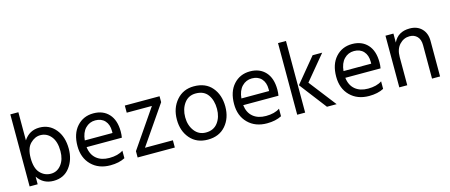

<svg xmlns="http://www.w3.org/2000/svg" viewBox="-46 -1259 4263 1820"><g transform="rotate(-15 2085.5 -349.0)"><path d="M155 0H76V-707H155V-431Q210 -515 309 -515Q405 -515 466 -441.5Q527 -368 527 -249Q527 -142 469.5 -67Q412 8 311 8Q209 8 155 -75ZM155 -257Q155 -156 198.5 -110Q242 -64 304 -64Q365 -64 405 -115Q445 -166 445 -248Q445 -342 403.5 -392.5Q362 -443 299 -443Q245 -443 200 -398Q155 -353 155 -257Z M1013 -26Q954 5 869 5Q754 5 683.5 -65.5Q613 -136 613 -252Q613 -373 676 -443Q739 -513 838 -513Q933 -513 989 -452Q1045 -391 1045 -279Q1045 -247 1040 -220H694Q703 -145 751 -105Q799 -65 877 -65Q962 -65 1013 -100ZM838 -444Q781 -444 741 -403Q701 -362 694 -286H966V-306Q966 -369 932 -406.5Q898 -444 838 -444Z M1501 0H1136V-62L1393 -437H1146V-507H1487V-449L1227 -71H1501Z M2064 -252Q2064 -139 2000 -65Q1936 9 1824 9Q1715 9 1651.5 -64.5Q1588 -138 1588 -250Q1588 -363 1653.5 -438.5Q1719 -514 1824 -514Q1939 -514 2001.5 -440Q2064 -366 2064 -252ZM1670 -251Q1670 -172 1712 -116.5Q1754 -61 1824 -61Q1900 -61 1941 -115.5Q1982 -170 1982 -251Q1982 -335 1943 -389.5Q1904 -444 1824 -444Q1752 -444 1711 -388Q1670 -332 1670 -251Z M2550 -26Q2491 5 2406 5Q2291 5 2220.5 -65.5Q2150 -136 2150 -252Q2150 -373 2213 -443Q2276 -513 2375 -513Q2470 -513 2526 -452Q2582 -391 2582 -279Q2582 -247 2577 -220H2231Q2240 -145 2288 -105Q2336 -65 2414 -65Q2499 -65 2550 -100ZM2375 -444Q2318 -444 2278 -403Q2238 -362 2231 -286H2503V-306Q2503 -369 2469 -406.5Q2435 -444 2375 -444Z M2780 0H2702V-703H2780ZM2883 -266 3089 0H2994L2790 -266L2989 -507H3083Z M3552 -26Q3493 5 3408 5Q3293 5 3222.5 -65.5Q3152 -136 3152 -252Q3152 -373 3215 -443Q3278 -513 3377 -513Q3472 -513 3528 -452Q3584 -391 3584 -279Q3584 -247 3579 -220H3233Q3242 -145 3290 -105Q3338 -65 3416 -65Q3501 -65 3552 -100ZM3377 -444Q3320 -444 3280 -403Q3240 -362 3233 -286H3505V-306Q3505 -369 3471 -406.5Q3437 -444 3377 -444Z M4104 0H4025V-328Q4025 -384 3996.5 -413.5Q3968 -443 3922 -443Q3865 -443 3823.5 -399Q3782 -355 3782 -277V0H3704V-507H3782V-419Q3827 -514 3942 -514Q4016 -514 4060 -469Q4104 -424 4104 -349Z"/></g></svg>

Font: Hind Siliguri
Style: Regular
Weight: 400
Designer: Jyotish Sonowal
Foundry: Indian Type Foundry
Version: Version 1.001;PS 1.0;hotconv 1.0.86;makeotf.lib2.5.63406; tt